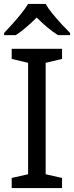

<svg xmlns="http://www.w3.org/2000/svg" viewBox="-20 -964 379 984"><path d="M298 0H40V-52L124 -71V-642L40 -662V-714H298V-662L214 -642V-71L298 -52ZM214 -944Q226 -922 248.5 -894.5Q271 -867 295.5 -840.5Q320 -814 339 -795V-784H277Q251 -800 223 -823.5Q195 -847 168 -874Q141 -847 114 -824Q87 -801 61 -784H1V-795Q20 -815 43.5 -841Q67 -867 89 -894.5Q111 -922 124 -944Z"/></svg>

Font: Noto Sans Bengali UI
Style: Regular
Weight: 400
Designer: Jelle Bosma - Monotype Design Team
Foundry: Monotype Imaging Inc.
Version: Version 2.003; ttfautohint (v1.8.4.7-5d5b)